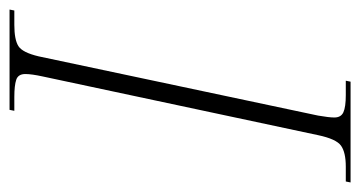

<svg xmlns="http://www.w3.org/2000/svg" viewBox="-213 -558 754 402"><g transform="rotate(90 164.0 -357.0)"><path d="M-17 0 -15 -10H15Q46 -10 59.5 -18.5Q73 -27 81 -61L205 -646Q209 -669 209 -680Q209 -694 198 -699Q187 -704 162 -704H132L134 -714H345L343 -704H312Q282 -704 268 -694Q254 -684 246 -646L123 -69Q118 -46 118 -33Q118 -18 130 -14Q142 -10 166 -10H195L193 0Z"/></g></svg>

Font: Noto Serif Display Condensed ExtraLight
Style: Italic
Weight: 200
Width: 3
Italic angle: -12°
Designer: Monotype Design Team
Foundry: Monotype Imaging Inc.
Version: Version 2.009